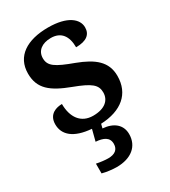

<svg xmlns="http://www.w3.org/2000/svg" viewBox="-192 -640 859 973"><g transform="rotate(-30 237.0 -153.5)"><path d="M198 240C283 240 336 197 336 126C336 73 298 39 233 34L239 10C360 5 432 -55 432 -159C432 -243 376 -286 281 -322C180 -359 149 -379 149 -425C149 -468 183 -494 235 -494C294 -494 323 -455 323 -389C385 -389 413 -413 413 -454C413 -502 364 -547 249 -547C126 -547 45 -496 45 -395C45 -306 99 -265 205 -225C301 -189 328 -167 328 -122C328 -78 295 -45 225 -45C154 -45 117 -98 117 -176C86 -176 36 -164 36 -103C36 -42 83 1 186 9L169 75C212 78 244 91 244 130C244 164 221 180 183 180C165 180 139 177 115 172V229C139 236 177 240 198 240Z"/></g></svg>

Font: Noto Serif Tamil SemiBold
Style: Italic
Weight: 600
Italic angle: -12°
Designer: Indian Type Foundry, Tom Grace, and the Monotype Design Team
Foundry: Monotype Imaging Inc.
Version: Version 2.003